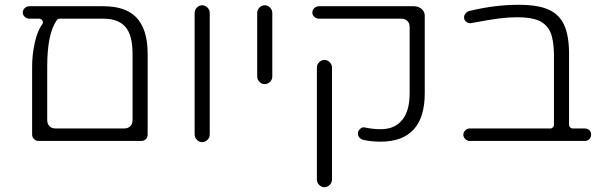

<svg xmlns="http://www.w3.org/2000/svg" viewBox="-20 -602 2527 801"><path d="M533 -377Q533 -456 503 -490Q473 -524 412 -524H229Q221 -524 217 -518Q177 -462 177 -325V-101Q177 -85 186.5 -75.5Q196 -66 212 -66H498Q514 -66 523.5 -75.5Q533 -85 533 -101ZM412 -576Q502 -576 547 -531Q596 -482 596 -377V-40Q596 -29 588.5 -21.5Q581 -14 569 -14H140Q130 -14 122 -22Q114 -30 114 -40V-325Q114 -375 125.5 -425.5Q137 -476 156 -500Q159 -504 159 -509.5Q159 -515 154.5 -519.5Q150 -524 144 -524H104Q92 -524 83.5 -531.5Q75 -539 75 -550Q75 -560 83 -568Q91 -576 104 -576Z M855 -41Q855 -28 845.5 -18.5Q836 -9 823.5 -9Q811 -9 801.5 -18.5Q792 -28 792 -41V-548Q792 -561 801.5 -570.5Q811 -580 823.5 -580Q836 -580 845.5 -570.5Q855 -561 855 -548Z M1053 -283V-548Q1053 -561 1062.5 -570.5Q1072 -580 1084.5 -580Q1097 -580 1106.5 -570.5Q1116 -561 1116 -548V-283Q1116 -270 1106.5 -260.5Q1097 -251 1084.5 -251Q1072 -251 1062.5 -260.5Q1053 -270 1053 -283Z M1302 147V-320Q1302 -333 1311.5 -342.5Q1321 -352 1333.5 -352Q1346 -352 1355.5 -342.5Q1365 -333 1365 -320V147Q1365 160 1355.5 169.5Q1346 179 1333.5 179Q1321 179 1311.5 169.5Q1302 160 1302 147ZM1752 -213Q1752 -112 1705.5 -61.5Q1659 -11 1568 -11Q1529 -11 1498 -18Q1487 -20 1480 -27.5Q1473 -35 1473 -45Q1473 -55 1481 -63Q1489 -71 1498 -71Q1500 -71 1503 -70Q1537 -63 1568 -63Q1621 -63 1651 -94Q1689 -131 1689 -213V-489Q1689 -505 1679.5 -514.5Q1670 -524 1654 -524H1312Q1300 -524 1291.5 -531.5Q1283 -539 1283 -550Q1283 -560 1291 -568Q1299 -576 1312 -576H1706Q1726 -576 1739 -564.5Q1752 -553 1752 -537Z M2276 -66Q2282 -66 2287 -71Q2291 -75 2291 -81V-377Q2290 -436 2276 -468Q2262 -500 2228 -516Q2195 -530 2139 -530Q2101 -530 2062 -525Q2023 -520 1948 -506Q1946 -505 1943 -505Q1933 -505 1924.5 -511.5Q1916 -518 1916 -529Q1916 -539 1923 -547Q1930 -555 1941 -557Q2046 -582 2143 -582Q2224 -582 2268.5 -562Q2313 -542 2333 -499Q2354 -454 2354 -377V-81Q2354 -75 2358.5 -70.5Q2363 -66 2369 -66H2419Q2431 -66 2439 -59Q2446 -51 2446 -40Q2446 -29 2438.5 -21.5Q2431 -14 2419 -14H1939Q1929 -14 1921 -22Q1913 -30 1913 -40Q1913 -50 1921 -58Q1929 -66 1939 -66Z"/></svg>

Font: Kurewa Gothic CJK TC Regular
Style: Regular
Weight: 400
Designer: Max Yao
Foundry: Max-Everyday
Version: Version 1.071; ttfautohint (v1.8.3)